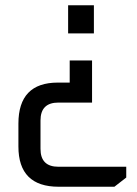

<svg xmlns="http://www.w3.org/2000/svg" viewBox="-20 -540 520 730"><path d="M50 17V-70Q50 -226 200 -226H245V-310H330V-150H202Q134 -150 134 -82V26Q134 94 202 94H460V135L415 170H203Q50 170 50 17ZM239 -413V-520H337V-413Z"/></svg>

Font: Oxanium ExtraLight
Style: Regular
Weight: 400
Version: Version 2.000